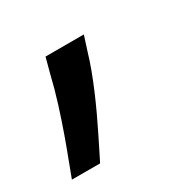

<svg xmlns="http://www.w3.org/2000/svg" viewBox="-88 -182 451 444"><g transform="rotate(-30 138.0 39.5)"><path d="M-10.7 177.6Q-5 161.6 5 135.8Q14.9 110.1 26.1 78.7Q37.3 47.2 48.5 11.7Q59.7 -23.8 68.2 -59.7L78.8 -99.4H181.1L168.7 -60.7Q162.6 -39.8 154.1 -17Q145.6 5.7 136 28.2Q126.4 50.8 116.1 72.8Q105.8 94.8 96.2 114.2Q86.6 133.5 78.5 149.9Q70.3 166.2 64.6 177.6Z"/></g></svg>

Font: Inter P Medium
Style: Italic
Weight: 500
Italic angle: 9.39999°
Designer: Rasmus Andersson
Foundry: rsms
Version: Version 3.018;git-588b23468